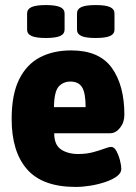

<svg xmlns="http://www.w3.org/2000/svg" viewBox="-20 -730 537 758"><path d="M279 8Q148 8 87 -61.5Q26 -131 26 -260Q26 -357 55.5 -416.5Q85 -476 137.5 -503.5Q190 -531 261 -531Q372 -531 421.5 -462Q471 -393 471 -277Q471 -247 454 -225.5Q437 -204 415 -204H194Q194 -158 221 -140Q248 -122 288 -122Q321 -122 347 -129Q373 -136 391.5 -143Q410 -150 419 -150Q431 -150 440 -133Q449 -116 454 -95.5Q459 -75 459 -63Q459 -47 441.5 -34Q424 -21 396 -11.5Q368 -2 337 3Q306 8 279 8ZM193 -307H318Q318 -363 304 -385.5Q290 -408 258 -408Q230 -408 212 -388.5Q194 -369 193 -307ZM358 -580Q318 -580 301 -588Q284 -596 284 -613V-677Q284 -694 301 -702Q318 -710 358 -710Q397 -710 414.5 -702Q432 -694 432 -677V-613Q432 -596 414.5 -588Q397 -580 358 -580ZM161 -580Q122 -580 104.5 -588Q87 -596 87 -613V-677Q87 -694 104.5 -702Q122 -710 161 -710Q200 -710 217.5 -702Q235 -694 235 -677V-613Q235 -596 217.5 -588Q200 -580 161 -580Z"/></svg>

Font: Asap Semi Condensed ExtraBold
Style: Regular
Weight: 800
Width: 4
Designer: Pablo Cosgaya
Foundry: Omnibus-Type
Version: Version 3.001; ttfautohint (v1.8.4.7-5d5b)